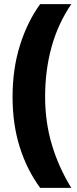

<svg xmlns="http://www.w3.org/2000/svg" viewBox="-20 -754 376 932"><path d="M41 -284Q41 -420 77 -534.5Q113 -649 175 -734H326Q261 -638 230 -525Q199 -412 199 -285Q199 -162 231.5 -52.5Q264 57 326 158H175Q111 71 76 -39.5Q41 -150 41 -284Z"/></svg>

Font: Noto Sans Ethiopic Condensed Black
Style: Regular
Weight: 900
Width: 3
Designer: Monotype Design Team
Foundry: Monotype Imaging Inc.
Version: Version 2.102; ttfautohint (v1.8.4.7-5d5b)